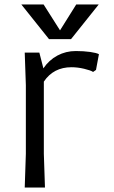

<svg xmlns="http://www.w3.org/2000/svg" viewBox="-20 -834 505 854"><path d="M420 -593 407 -523 394 -514Q384 -521 354.5 -528Q325 -535 298 -535Q218 -535 175 -471V-150L180 0H90L95 -150V-455L90 -600H155L173 -530Q198 -567 235.5 -587Q273 -607 317 -607Q352 -607 380.5 -603Q409 -599 420 -593ZM419 -814 296 -660H198L75 -814H174L247 -699L319 -814Z"/></svg>

Font: Farro Light
Style: Regular
Weight: 300
Designer: Aceler Chua
Foundry: Grayscale Limited
Version: Version 1.101